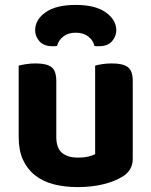

<svg xmlns="http://www.w3.org/2000/svg" viewBox="-20 -746 616 781"><path d="M520 -100Q520 -53 479 -28Q447 -8 400 3.5Q353 15 296 15Q242 15 198 3.5Q154 -8 122.5 -33Q91 -58 73.5 -96Q56 -134 56 -188V-479Q67 -482 85 -485Q103 -488 125 -488Q170 -488 189.5 -473Q209 -458 209 -416V-189Q209 -144 232 -124.5Q255 -105 297 -105Q323 -105 340.5 -109.5Q358 -114 367 -119V-479Q377 -482 395 -485Q413 -488 435 -488Q480 -488 500 -473Q520 -458 520 -416ZM288 -613Q257 -613 237.5 -597.5Q218 -582 212 -559Q207 -558 203 -558Q199 -558 194 -558Q158 -558 140.5 -578Q123 -598 123 -623Q123 -666 165.5 -696Q208 -726 288 -726Q368 -726 410.5 -695.5Q453 -665 453 -623Q453 -598 435.5 -578Q418 -558 382 -558Q377 -558 373 -558Q369 -558 364 -559Q359 -582 339 -597.5Q319 -613 288 -613Z"/></svg>

Font: Baloo Da 2
Style: Bold
Weight: 700
Designer: Noopur Datye, Sulekha Rajkumar and Ek Type
Foundry: Ek Type
Version: Version 1.640;hotconv 1.0.111;makeotfexe 2.5.65597; ttfautoh